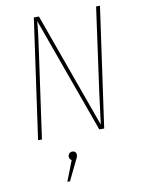

<svg xmlns="http://www.w3.org/2000/svg" viewBox="-100 -749 796 1075"><g transform="rotate(-10 298.0 -211.5)"><path d="M449 0H421L184 -658Q180 -600 162 -476L95 0H73L169 -681H198L434 -25Q448 -139 457 -205L523 -681H545ZM273 117Q273 125 269 134.5Q265 144 258 157L209 258H194L239 142Q226 135 226 121Q226 110 233 103Q240 96 251 96Q261 96 267 102Q273 108 273 117Z"/></g></svg>

Font: Fira Sans Condensed Thin
Style: Italic
Weight: 250
Width: 3
Italic angle: -8°
Designer: Carrois Corporate & Edenspiekermann AG
Foundry: Carrois Corporate GbR & Edenspiekermann AG
Version: Version 4.203